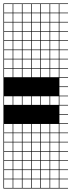

<svg xmlns="http://www.w3.org/2000/svg" viewBox="-20 -827 415 1115"><path d="M271.4 -803.6V-753.6H321.4V-803.6ZM110.7 -700H160.7V-750H110.7ZM164.3 -700H214.3V-750H164.3ZM217.9 -700H267.9V-750H217.9ZM57.1 -700H107.1V-750H57.1ZM271.4 -700H321.4V-750H271.4ZM3.6 -700H53.6V-750H3.6ZM217.9 -646.4H267.9V-696.4H217.9ZM164.3 -646.4H214.3V-696.4H164.3ZM110.7 -646.4H160.7V-696.4H110.7ZM57.1 -646.4H107.1V-696.4H57.1ZM271.4 -646.4H321.4V-696.4H271.4ZM3.6 -646.4H53.6V-696.4H3.6ZM164.3 -592.9H214.3V-642.9H164.3ZM217.9 -592.9H267.9V-642.9H217.9ZM110.7 -592.9H160.7V-642.9H110.7ZM57.1 -592.9H107.1V-642.9H57.1ZM271.4 -592.9H321.4V-642.9H271.4ZM3.6 -592.9H53.6V-642.9H3.6ZM164.3 -539.3H214.3V-589.3H164.3ZM217.9 -539.3H267.9V-589.3H217.9ZM110.7 -539.3H160.7V-589.3H110.7ZM271.4 -539.3H321.4V-589.3H271.4ZM57.1 -539.3H107.1V-589.3H57.1ZM3.6 -539.3H53.6V-589.3H3.6ZM3.6 -485.7H53.6V-535.7H3.6ZM164.3 -485.7H214.3V-535.7H164.3ZM57.1 -485.7H107.1V-535.7H57.1ZM217.9 -485.7H267.9V-535.7H217.9ZM271.4 -485.7H321.4V-535.7H271.4ZM110.7 -485.7H160.7V-535.7H110.7ZM3.6 -432.1H53.6V-482.1H3.6ZM164.3 -432.1H214.3V-482.1H164.3ZM57.1 -432.1H107.1V-482.1H57.1ZM217.9 -432.1H267.9V-482.1H217.9ZM271.4 -432.1H321.4V-482.1H271.4ZM110.7 -432.1H160.7V-482.1H110.7ZM110.7 -378.6H160.7V-428.6H110.7ZM217.9 -378.6H267.9V-428.6H217.9ZM3.6 -378.6H53.6V-428.6H3.6ZM164.3 -378.6H214.3V-428.6H164.3ZM57.1 -378.6H107.1V-428.6H57.1ZM271.4 -378.6H321.4V-428.6H271.4ZM110.7 -217.9H160.7V-267.9H110.7ZM271.4 -217.9H321.4V-267.9H271.4ZM3.6 -217.9H53.6V-267.9H3.6ZM164.3 -217.9H214.3V-267.9H164.3ZM57.1 -217.9H107.1V-267.9H57.1ZM217.9 -217.9H267.9V-267.9H217.9ZM271.4 -57.1H321.4V-107.1H271.4ZM110.7 -57.1H160.7V-107.1H110.7ZM217.9 -57.1H267.9V-107.1H217.9ZM57.1 -57.1H107.1V-107.1H57.1ZM3.6 -57.1H53.6V-107.1H3.6ZM164.3 -57.1H214.3V-107.1H164.3ZM164.3 -3.6H214.3V-53.6H164.3ZM217.9 -3.6H267.9V-53.6H217.9ZM271.4 -3.6H321.4V-53.6H271.4ZM110.7 -3.6H160.7V-53.6H110.7ZM57.1 -3.6H107.1V-53.6H57.1ZM3.6 -3.6H53.6V-53.6H3.6ZM217.9 50H267.9V0H217.9ZM271.4 50H321.4V0H271.4ZM164.3 50H214.3V0H164.3ZM110.7 50H160.7V0H110.7ZM3.6 50H53.6V0H3.6ZM57.1 50H107.1V0H57.1ZM271.4 103.6H321.4V53.6H271.4ZM164.3 103.6H214.3V53.6H164.3ZM217.9 103.6H267.9V53.6H217.9ZM110.7 103.6H160.7V53.6H110.7ZM3.6 103.6H53.6V53.6H3.6ZM57.1 103.6H107.1V53.6H57.1ZM164.3 210.7H214.3V160.7H164.3ZM3.6 210.7H53.6V160.7H3.6ZM110.7 210.7H160.7V160.7H110.7ZM217.9 210.7H267.9V160.7H217.9ZM271.4 210.7H321.4V160.7H271.4ZM57.1 210.7H107.1V160.7H57.1ZM57.1 264.3H107.1V214.3H57.1ZM3.6 264.3H53.6V214.3H3.6ZM110.7 264.3H160.7V214.3H110.7ZM217.9 264.3H267.9V214.3H217.9ZM164.3 264.3H214.3V214.3H164.3ZM271.4 264.3H321.4V214.3H271.4ZM217.9 -803.6V-753.6H267.9V-803.6ZM164.3 -803.6V-753.6H214.3V-803.6ZM110.7 -803.6V-753.6H160.7V-803.6ZM57.1 -803.6V-753.6H107.1V-803.6ZM3.6 -803.6V-753.6H53.6V-803.6ZM0 107.1V-807.1H375V-803.6H325V-753.6H375V-750H325V-700H375V-696.4H325V-646.4H375V-642.9H325V-592.9H375V-589.3H325V-539.3H375V-535.7H325V-485.7H375V-482.1H325V-432.1H375V-428.6H325V-378.6H375V-375H325V-325H375V-321.4H325V-271.4H375V-267.9H325V-217.9H375V-214.3H325V-164.3H375V-160.7H325V-110.7H375V-107.1H325V-57.1H375V-53.6H325V-3.6H375V0H325V50H375V53.6H325V103.6H375V107.1H325V157.1H375V160.7H325V210.7H375V214.3H325V264.3H375V267.9H0V107.1H3.6V157.1H53.6V107.1H57.1V157.1H107.1V107.1H110.7V157.1H160.7V107.1ZM214.3 157.1V107.1H164.3V157.1ZM267.9 157.1V107.1H217.9V157.1ZM321.4 157.1V107.1H271.4V157.1Z"/></svg>

Font: Jersey 10 Charted
Style: Regular
Weight: 400
Designer: Sarah Cadigan-Fried
Version: Version 1.000; ttfautohint (v1.8.4.7-5d5b)